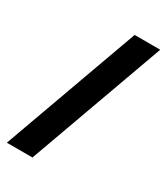

<svg xmlns="http://www.w3.org/2000/svg" viewBox="-182 -802 772 889"><g transform="rotate(30 204.0 -357.0)"><path d="M405 -721 142 7H5L268 -721Z"/></g></svg>

Font: Noto Sans Display Condensed ExtraBold
Style: Regular
Weight: 800
Width: 3
Designer: Monotype Design Team
Foundry: Monotype Imaging Inc.
Version: Version 2.003